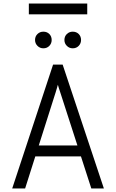

<svg xmlns="http://www.w3.org/2000/svg" viewBox="-20 -1065 656 1085"><path d="M49 0 280 -700H334L567 0H496L327 -523Q325.5 -528 321.2 -540.8Q317 -553.5 312.8 -566.5Q308.5 -579.5 307 -586Q305.5 -579.5 301.5 -566.5Q297.5 -553.5 293.8 -541Q290 -528.5 288 -523L122 0ZM155 -181 176 -243H439L460 -181ZM225 -792Q205.5 -792 191.8 -805.8Q178 -819.5 178 -839Q178 -859.5 191.8 -872.8Q205.5 -886 225 -886Q245.5 -886 258.8 -872.8Q272 -859.5 272 -839Q272 -819.5 258.8 -805.8Q245.5 -792 225 -792ZM391 -792Q371.5 -792 357.8 -805.8Q344 -819.5 344 -839Q344 -859.5 357.8 -872.8Q371.5 -886 391 -886Q411.5 -886 424.8 -872.8Q438 -859.5 438 -839Q438 -819.5 424.8 -805.8Q411.5 -792 391 -792ZM143 -984V-1045H473V-984Z"/></svg>

Font: Overpass Mono Light
Style: Regular
Weight: 300
Monospace: yes
Designer: Delve Withrington, Dave Bailey
Foundry: Delve Fonts LLC
Version: Version 4.000